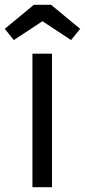

<svg xmlns="http://www.w3.org/2000/svg" viewBox="-46 -785 356 805"><path d="M172 -560V0H90V-560ZM12 -617 -26 -664 96 -765H168L290 -664L252 -617L132 -696Z"/></svg>

Font: Carrois Gothic SC
Style: Regular
Weight: 400
Designer: Ralph du Carrois
Foundry: Ralph du Carrois
Version: Version 1.001